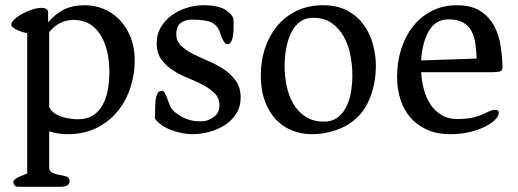

<svg xmlns="http://www.w3.org/2000/svg" viewBox="-20 -497 1982 734"><path d="M168 143Q168 158 180 163.5Q192 169 207 171.5Q222 174 234 178Q246 182 246 195Q246 217 212 217H50Q38 217 34.5 210Q31 203 31 197Q31 193 37.5 188Q44 183 53 179Q62 175 71 171.5Q80 168 84 166V-370Q62 -374 42.5 -384Q23 -394 23 -402Q23 -412 35.5 -423.5Q48 -435 65.5 -444.5Q83 -454 103 -460.5Q123 -467 138 -467Q160 -467 164 -453V-412Q190 -442 222.5 -459.5Q255 -477 305 -477Q342 -477 376 -463Q410 -449 436.5 -422Q463 -395 479 -355.5Q495 -316 495 -266Q495 -215 479.5 -165Q464 -115 432 -74.5Q400 -34 351.5 -9Q303 16 238 16Q201 16 168 5ZM168 -88Q175 -73 188.5 -64Q202 -55 218 -50Q234 -45 250 -43Q266 -41 277 -41Q312 -41 335 -55.5Q358 -70 372 -95Q386 -120 392 -152.5Q398 -185 398 -222Q398 -311 362.5 -366Q327 -421 261 -421Q206 -421 168 -374Z M572 -44Q573 -57 573 -75.5Q573 -94 574.5 -110.5Q576 -127 581.5 -138.5Q587 -150 599 -150Q605 -150 609.5 -142.5Q614 -135 618 -124.5Q622 -114 625.5 -104Q629 -94 632 -88Q643 -68 675 -50.5Q707 -33 748 -33Q774 -33 796.5 -49Q819 -65 819 -94Q819 -122 801 -140Q783 -158 756.5 -172Q730 -186 699 -198.5Q668 -211 641.5 -228Q615 -245 597 -269.5Q579 -294 579 -332Q579 -366 595 -393Q611 -420 636.5 -438.5Q662 -457 694 -467Q726 -477 757 -477Q817 -477 845 -457.5Q873 -438 873 -418Q873 -408 873 -392.5Q873 -377 871 -362.5Q869 -348 864 -338Q859 -328 849 -328Q843 -328 837.5 -336Q832 -344 828 -353Q823 -364 819 -378Q810 -401 788.5 -411.5Q767 -422 711 -422Q689 -422 671.5 -409.5Q654 -397 654 -366Q654 -340 672 -322.5Q690 -305 717.5 -291Q745 -277 777 -263.5Q809 -250 836.5 -231.5Q864 -213 882 -187.5Q900 -162 900 -123Q900 -89 883.5 -63Q867 -37 840.5 -19.5Q814 -2 780.5 7Q747 16 714 16Q695 16 674 11.5Q653 7 633 -0.5Q613 -8 597 -19.5Q581 -31 572 -44Z M977 -210Q977 -261 992 -309Q1007 -357 1037 -394.5Q1067 -432 1112 -454.5Q1157 -477 1216 -477Q1270 -477 1308.5 -456Q1347 -435 1371 -401.5Q1395 -368 1406 -326.5Q1417 -285 1417 -244Q1417 -220 1413 -192.5Q1409 -165 1400 -138Q1391 -111 1376.5 -86.5Q1362 -62 1340 -43Q1308 -14 1263.5 1Q1219 16 1174 16Q1133 16 1097 2Q1061 -12 1034.5 -40.5Q1008 -69 992.5 -111Q977 -153 977 -210ZM1068 -244Q1068 -208 1075.5 -170.5Q1083 -133 1100 -102.5Q1117 -72 1146.5 -52Q1176 -32 1219 -32Q1249 -32 1269.5 -47Q1290 -62 1303 -87Q1316 -112 1321.5 -144Q1327 -176 1327 -210Q1327 -247 1319.5 -286Q1312 -325 1294.5 -356.5Q1277 -388 1248.5 -408.5Q1220 -429 1177 -429Q1147 -429 1126 -413Q1105 -397 1092.5 -370.5Q1080 -344 1074 -311Q1068 -278 1068 -244Z M1498 -202Q1498 -260 1514 -310Q1530 -360 1559.5 -397Q1589 -434 1631.5 -455.5Q1674 -477 1726 -477Q1783 -477 1817 -454.5Q1851 -432 1869.5 -397Q1888 -362 1894 -320.5Q1900 -279 1901 -240Q1901 -225 1888 -223Q1875 -221 1861 -221H1590Q1592 -187 1600.5 -155Q1609 -123 1625.5 -98Q1642 -73 1667.5 -57.5Q1693 -42 1727 -42Q1764 -42 1787 -47.5Q1810 -53 1825 -59.5Q1840 -66 1850.5 -71.5Q1861 -77 1873 -77Q1887 -77 1887 -66Q1887 -53 1872 -38.5Q1857 -24 1831.5 -11.5Q1806 1 1772.5 8.5Q1739 16 1702 16Q1649 16 1610.5 -2Q1572 -20 1547 -50Q1522 -80 1510 -119.5Q1498 -159 1498 -202ZM1802 -273Q1801 -304 1797 -331.5Q1793 -359 1782 -379Q1771 -399 1750 -411Q1729 -423 1695 -423Q1645 -423 1619.5 -378.5Q1594 -334 1590 -266Z"/></svg>

Font: Asar
Style: Regular
Weight: 400
Designer: Eben Sorkin
Foundry: Eben Sorkin, Pria Ravichandran
Version: Version 1.003; ttfautohint (v1.3) -l 8 -r 50 -G 0 -x 0 -H 45